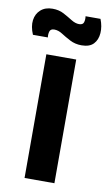

<svg xmlns="http://www.w3.org/2000/svg" viewBox="-100 -756 452 798"><g transform="rotate(10 126.0 -356.5)"><path d="M63 0V-522H189V0ZM200 -584Q173 -584 151 -595.5Q129 -607 112 -618Q95 -629 78 -629Q62 -629 58.5 -617Q55 -605 57 -592H-6Q-20 -625 -16.5 -652Q-13 -679 6 -696Q25 -713 56 -713Q83 -713 103.5 -702Q124 -691 141.5 -680Q159 -669 175 -669Q191 -669 194.5 -680.5Q198 -692 196 -706H259Q271 -676 269 -647.5Q267 -619 250.5 -601.5Q234 -584 200 -584Z"/></g></svg>

Font: Bricolage Grotesque 36pt SemiBold
Style: Regular
Weight: 600
Designer: Mathieu Triay
Foundry: Atelier Triay
Version: Version 1.001;gftools[0.9.33.dev8+g029e19f]